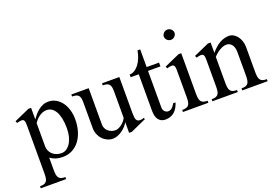

<svg xmlns="http://www.w3.org/2000/svg" viewBox="-114 -1057 2348 1613"><g transform="rotate(-20 1060.0 -251.0)"><path d="M85 -323.2Q85 -342.8 84.5 -356.7Q84 -370.6 81.3 -379.9Q78.6 -389.2 72.5 -393.6Q66.4 -397.9 55.2 -397.9Q47.4 -397.9 37.6 -396Q27.8 -394 14.2 -390.1L6.8 -408.2L144 -469.2H168V-366.2Q180.2 -383.8 195.6 -402.1Q210.9 -420.4 229.7 -435.3Q248.5 -450.2 271 -459.7Q293.5 -469.2 319.8 -469.2Q356.9 -469.2 387.2 -452.1Q417.5 -435.1 439 -405.8Q460.4 -376.5 472.2 -336.9Q483.9 -297.4 483.9 -252.9Q483.9 -195.8 469.5 -147.7Q455.1 -99.6 428.7 -64.7Q402.3 -29.8 364.5 -10Q326.7 9.8 279.8 9.8Q244.6 9.8 219 2Q193.4 -5.9 168 -23.9V86.9Q168 111.3 170.9 128.2Q173.8 145 181.6 155.8Q189.5 166.5 203.6 171.1Q217.8 175.8 240.2 175.8V193.8H13.2V175.8Q36.1 175.8 50.3 170.9Q64.5 166 72 155.3Q79.6 144.5 82.3 127.7Q85 110.8 85 86.9ZM168 -124Q168 -103.5 176.3 -85.2Q184.6 -66.9 199.2 -53.2Q213.9 -39.6 234.4 -31.7Q254.9 -23.9 279.8 -23.9Q303.2 -23.9 323.5 -37.1Q343.8 -50.3 359.1 -74Q374.5 -97.7 383.3 -131.1Q392.1 -164.6 392.1 -205.1Q392.1 -255.9 384 -293.9Q376 -332 361.3 -357.2Q346.7 -382.3 326.7 -394.8Q306.6 -407.2 283.2 -407.2Q265.1 -407.2 248.5 -401.1Q231.9 -395 217.3 -384.8Q202.6 -374.5 190.2 -361.1Q177.7 -347.7 168 -333Z M679.2 -459V-132.8Q679.2 -115.7 686.3 -100.6Q693.4 -85.4 705.8 -74.2Q718.3 -63 735.1 -56.4Q752 -49.8 771 -49.8Q783.2 -49.8 797.4 -55.7Q811.5 -61.5 825.2 -71.5Q838.9 -81.5 850.6 -95Q862.3 -108.4 870.1 -124V-361.8Q870.1 -384.3 866.9 -399.4Q863.8 -414.6 855.5 -423.8Q847.2 -433.1 833.3 -437Q819.3 -440.9 798.3 -440.9V-459H953.1V-136.2Q953.1 -114.3 955.1 -99.4Q957 -84.5 961.9 -75.4Q966.8 -66.4 974.9 -62.7Q982.9 -59.1 995.1 -59.1Q1002.4 -59.1 1011.2 -60.8Q1020 -62.5 1028.3 -66.9L1034.2 -53.2L894 9.8H870.1V-85.9Q859.4 -65.9 842.8 -48.6Q826.2 -31.2 806.9 -18.3Q787.6 -5.4 767.1 2.2Q746.6 9.8 728 9.8Q700.7 9.8 676.8 -1.5Q652.8 -12.7 634.8 -32Q616.7 -51.3 606.4 -77.4Q596.2 -103.5 596.2 -132.8V-361.8Q596.2 -384.3 593 -399.4Q589.8 -414.6 581.5 -423.8Q573.2 -433.1 559.3 -437Q545.4 -440.9 523.9 -440.9V-459Z M1042 -424.8V-449.2Q1065.9 -449.2 1087.2 -462.4Q1108.4 -475.6 1125.5 -498.3Q1142.6 -521 1155 -551.5Q1167.5 -582 1173.3 -617.2H1197.3V-459H1308.1V-424.8H1197.3V-97.2Q1197.3 -86.9 1200.7 -77.9Q1204.1 -68.8 1210.2 -62.3Q1216.3 -55.7 1224.6 -51.8Q1232.9 -47.9 1242.2 -47.9Q1252.9 -47.9 1262.2 -52.2Q1271.5 -56.6 1278.8 -63.7Q1286.1 -70.8 1292 -79.6Q1297.9 -88.4 1302.2 -97.2H1324.2Q1316.9 -73.7 1305.7 -54Q1294.4 -34.2 1278.8 -20Q1263.2 -5.9 1242.7 2Q1222.2 9.8 1196.3 9.8Q1175.3 9.8 1159.9 2Q1144.5 -5.9 1134.3 -19.8Q1124 -33.7 1119.1 -53.5Q1114.3 -73.2 1114.3 -97.2V-424.8Z M1468.3 -695.8Q1478 -695.8 1486.6 -692.1Q1495.1 -688.5 1501.7 -682.1Q1508.3 -675.8 1512.2 -667.5Q1516.1 -659.2 1516.1 -649.9Q1516.1 -640.6 1512.2 -632.3Q1508.3 -624 1501.7 -617.7Q1495.1 -611.3 1486.6 -607.7Q1478 -604 1468.3 -604Q1458.5 -604 1450 -607.7Q1441.4 -611.3 1434.8 -617.7Q1428.2 -624 1424.3 -632.3Q1420.4 -640.6 1420.4 -649.9Q1420.4 -659.2 1424.3 -667.5Q1428.2 -675.8 1434.8 -682.1Q1441.4 -688.5 1450 -692.1Q1458.5 -695.8 1468.3 -695.8ZM1427.2 -323.2Q1427.2 -342.8 1426.8 -356.7Q1426.3 -370.6 1423.6 -379.9Q1420.9 -389.2 1414.8 -393.6Q1408.7 -397.9 1397.5 -397.9Q1389.6 -397.9 1379.6 -396Q1369.6 -394 1356.4 -390.1L1349.1 -408.2L1486.3 -469.2H1510.3V-106.9Q1510.3 -82.5 1513.2 -65.7Q1516.1 -48.8 1523.9 -38.1Q1531.7 -27.3 1545.7 -22.7Q1559.6 -18.1 1582 -18.1V0H1355V-18.1Q1377.9 -18.1 1392.1 -22.9Q1406.2 -27.8 1414.1 -38.6Q1421.9 -49.3 1424.6 -66.2Q1427.2 -83 1427.2 -106.9Z M1689.9 -323.2Q1689.9 -342.8 1689.5 -356.7Q1689 -370.6 1686.3 -379.9Q1683.6 -389.2 1677.5 -393.6Q1671.4 -397.9 1660.2 -397.9Q1652.3 -397.9 1642.6 -396Q1632.8 -394 1619.1 -390.1L1611.8 -408.2L1749 -469.2H1772.9V-376Q1811 -422.9 1851.8 -446Q1892.6 -469.2 1935.1 -469.2Q1957 -469.2 1976.1 -458.3Q1995.1 -447.3 2009.3 -428.5Q2023.4 -409.7 2031.7 -384.3Q2040 -358.9 2040 -330.1V-106.9Q2040 -82.5 2043 -65.7Q2045.9 -48.8 2053.7 -38.1Q2061.5 -27.3 2075.4 -22.7Q2089.4 -18.1 2111.8 -18.1V0H1885.3V-18.1Q1908.2 -18.1 1922.4 -22.9Q1936.5 -27.8 1944.1 -38.6Q1951.7 -49.3 1954.3 -66.2Q1957 -83 1957 -106.9V-314.9Q1957 -360.4 1938.2 -383.8Q1919.4 -407.2 1890.1 -407.2Q1877 -407.2 1862.3 -402.6Q1847.7 -397.9 1832.3 -389.2Q1816.9 -380.4 1801.8 -368.2Q1786.6 -356 1772.9 -340.8V-106.9Q1772.9 -82.5 1775.9 -65.7Q1778.8 -48.8 1786.6 -38.1Q1794.4 -27.3 1808.6 -22.7Q1822.8 -18.1 1845.2 -18.1V0H1618.2V-18.1Q1641.1 -18.1 1655.3 -22.9Q1669.4 -27.8 1677 -38.6Q1684.6 -49.3 1687.3 -66.2Q1689.9 -83 1689.9 -106.9Z"/></g></svg>

Font: Warasṭra
Style: Regular
Weight: 400
Designer: R.S. Wihananto
Foundry: R.S. Wihananto
Version: Version 2.0.1